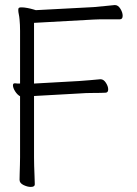

<svg xmlns="http://www.w3.org/2000/svg" viewBox="-20 -727 540 756"><path d="M376 -415Q388 -415 397 -401Q406 -387 406 -375Q406 -362 395 -362Q379 -361 348 -361Q317 -361 293 -359L114 -349V-107Q114 -95 114.5 -74Q115 -53 116 -33Q117 -13 117 -1Q117 9 101 9Q88 9 72.5 1.5Q57 -6 57 -19Q57 -27 57.5 -43.5Q58 -60 58.5 -78Q59 -96 59 -108V-348Q48 -354 39.5 -367.5Q31 -381 31 -391Q31 -399 38 -399H40Q45 -398 49.5 -398Q54 -398 59 -398V-606Q59 -617 58.5 -628.5Q58 -640 57 -650Q56 -662 54 -671Q52 -680 52 -687Q52 -692 53 -694Q54 -698 65 -698Q75 -698 88 -695.5Q101 -693 111 -690Q121 -687 121 -687L348 -699Q371 -701 395.5 -703.5Q420 -706 431 -707H433Q445 -707 454 -692.5Q463 -678 463 -665Q463 -651 452 -651H408Q393 -651 377 -651Q361 -651 349 -650L114 -637V-398L292 -408Q311 -409 336.5 -411.5Q362 -414 375 -415Z"/></svg>

Font: Moon Stars Kai HW Light
Style: Regular
Weight: 300
Designer: GuiWonder
Version: Version 1.101